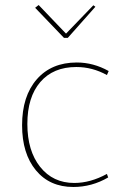

<svg xmlns="http://www.w3.org/2000/svg" viewBox="-20 -735 504 765"><path d="M235 -584 120 -704 134 -715 243 -601 352 -714 360 -708 250 -584ZM272 10Q178 10 123 -56.5Q68 -123 68 -236Q68 -352 126.5 -419Q185 -486 286 -486Q352 -486 413 -452L406 -436Q348 -468 284 -468Q192 -468 140.5 -408Q89 -348 89 -241Q89 -134 140 -70Q191 -6 276 -6Q340 -6 406 -42L411 -28Q346 10 272 10Z"/></svg>

Font: Cantarell Thin
Style: Regular
Weight: 100
Designer: Dave Crossland, Nikolaus Waxweiler, Florian Fecher, Jacques Le Bailly, Eben Sorkin, Alexei Vanyashin, Alexios Zavras, Em
Version: Version 0.303